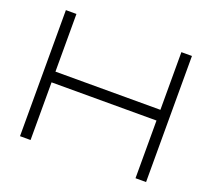

<svg xmlns="http://www.w3.org/2000/svg" viewBox="-132 -973 1265 1145"><g transform="rotate(20 500.0 -400.0)"><path d="M833 -434V-800H900V0H833V-366H167V0H100V-800H167V-434Z"/></g></svg>

Font: Dune Rise
Style: Regular
Weight: 400
Version: Version 001.000